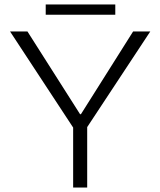

<svg xmlns="http://www.w3.org/2000/svg" viewBox="-20 -841 718 861"><path d="M308 0V-269L25 -700H103L339 -329H343L577 -700H654L371 -271V0ZM185 -775V-821H497V-775Z"/></svg>

Font: REM ExtraLight
Style: Regular
Weight: 250
Designer: Octavio Pardo
Foundry: Ashler Design
Version: Version 1.005;gftools[0.9.28]